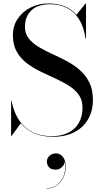

<svg xmlns="http://www.w3.org/2000/svg" viewBox="-20 -780 598 1116"><path d="M290 15Q222.5 15 176.8 -6Q131 -27 101 -63L47 10H44.5V-195H47Q55.5 -150.5 73 -113Q90.5 -75.5 118.8 -47.5Q147 -19.5 187.2 -4Q227.5 11.5 282 11.5Q335 11.5 374.8 -7.5Q414.5 -26.5 437 -63.8Q459.5 -101 459.5 -155Q459.5 -199 437.5 -229.5Q415.5 -260 379.5 -282.5Q343.5 -305 300.2 -324.5Q257 -344 213.8 -365Q170.5 -386 134.5 -413.8Q98.5 -441.5 76.8 -480.5Q55 -519.5 55 -575Q55 -630 83.5 -671.8Q112 -713.5 159 -736.8Q206 -760 262 -760Q312.5 -760 353.8 -744Q395 -728 424 -694L477.5 -760H480V-555H477.5Q467.5 -624 439.2 -668.5Q411 -713 368 -734.2Q325 -755.5 272 -755.5Q200 -755.5 162.5 -719.8Q125 -684 125 -624.5Q125 -585 146.5 -557.2Q168 -529.5 203 -508.2Q238 -487 280.2 -467.8Q322.5 -448.5 364.8 -426.5Q407 -404.5 442 -374.5Q477 -344.5 498.5 -302.2Q520 -260 520 -200Q520 -135 492 -86.8Q464 -38.5 412.2 -11.8Q360.5 15 290 15ZM251 315.5V313.5Q292 313.5 318.8 288.5Q345.5 263.5 355 226.2Q364.5 189 354 153H355Q357 165 351 177Q345 189 332.5 197.5Q320 206 303 206Q277 206 264.8 192.2Q252.5 178.5 252.5 159Q252.5 145.5 259.5 134.8Q266.5 124 278.8 117.8Q291 111.5 306 111.5Q329.5 111.5 345.8 132.2Q362 153 362 191Q362 221 349.2 249.5Q336.5 278 311.8 296.8Q287 315.5 251 315.5Z"/></svg>

Font: Bodoni Moda 72pt
Style: Regular
Weight: 400
Designer: Owen Earl
Foundry: indestructible type
Version: Version 2.005